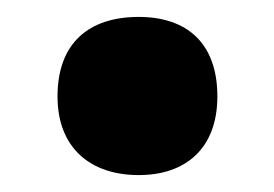

<svg xmlns="http://www.w3.org/2000/svg" viewBox="-20 -195 324 227"><path d="M48 -81C48 -20 87 12 144 12C200 12 237 -20 237 -81C237 -144 201 -175 144 -175C85 -175 48 -144 48 -81Z"/></svg>

Font: Noto Sans Gurmukhi Condensed Black
Style: Regular
Weight: 900
Width: 3
Designer: Jelle Bosma - Monotype Design Team
Foundry: Monotype Imaging Inc.
Version: Version 2.004